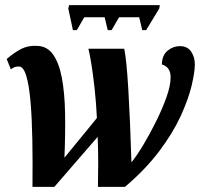

<svg xmlns="http://www.w3.org/2000/svg" viewBox="-20 -725 776 745"><path d="M263 -608 245 -692 248 -705H600L598 -692L547 -608H532L520 -658H442L413 -608H398L386 -658H307L278 -608ZM106 0Q107 -96 105.5 -180.5Q104 -265 98.5 -329.5Q93 -394 82 -430.5Q71 -467 53 -467Q43 -467 36.5 -464.5Q30 -462 22 -456L6 -496Q35 -521 62 -535Q89 -549 124 -547Q163 -546 186 -513.5Q209 -481 220 -423Q231 -365 232.5 -286.5Q234 -208 230 -113L356 -267Q353 -328 347 -382.5Q341 -437 334.5 -477Q328 -517 323 -536H462Q471 -494 478 -377Q485 -260 490 -95Q511 -121 536.5 -163.5Q562 -206 586 -254.5Q610 -303 626 -348Q642 -393 642 -425Q642 -465 608 -475Q609 -511 630.5 -528.5Q652 -546 678 -546Q707 -546 721.5 -525Q736 -504 736 -476Q736 -445 723.5 -392.5Q711 -340 681 -274.5Q651 -209 598 -138.5Q545 -68 465 0H360Q361 -42 361 -92Q361 -142 359 -194L191 0Z"/></svg>

Font: Noto Serif Condensed ExtraBold
Style: Italic
Weight: 800
Width: 3
Italic angle: -12°
Designer: Monotype Design Team
Foundry: Monotype Imaging Inc.
Version: Version 2.014; ttfautohint (v1.8.4.7-5d5b)